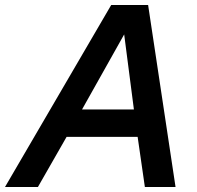

<svg xmlns="http://www.w3.org/2000/svg" viewBox="-64 -750 792 770"><path d="M530 -730H382L-44 0H88L203 -201H488L517 0H640ZM265 -311 434 -612 473 -311Z"/></svg>

Font: Nacelle SemiBold
Style: Italic
Weight: 600
Italic angle: -12°
Designer: Sora Sagano
Foundry: Sora Sagano
Version: Version 1.000;FEAKit 1.0